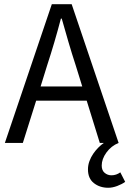

<svg xmlns="http://www.w3.org/2000/svg" viewBox="-20 -676 612 908"><path d="M492 212Q452 212 424 190Q396 168 396 125Q396 105 403 86Q410 67 421 51Q432 35 445 22Q458 9 471 0H452L390 -200H151L88 0H3L225 -656H319L541 0Q506 14 483.5 45Q461 76 461 107Q461 130 475 141.5Q489 153 507 153Q530 153 549 139L572 184Q557 195 534.5 203.5Q512 212 492 212ZM203 -367 172 -267H369L338 -367Q320 -422 304 -476.5Q288 -531 272 -588H268Q253 -531 237 -476.5Q221 -422 203 -367Z"/></svg>

Font: Processing Sans Pro
Style: Regular
Weight: 400
Designer: Paul D. Hunt
Foundry: Adobe Systems Incorporated
Version: Version 2.020;PS 2.000;hotconv 1.0.86;makeotf.lib2.5.63406